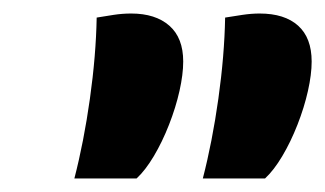

<svg xmlns="http://www.w3.org/2000/svg" viewBox="-20 -740 481 284"><path d="M280 -476Q294 -530 303 -594Q312 -658 313 -714Q325 -716 338.5 -718Q352 -720 364 -720Q401 -720 421 -702Q441 -684 441 -649Q441 -630 435.5 -605.5Q430 -581 420 -555.5Q410 -530 397.5 -509Q385 -488 372 -476ZM90 -476Q104 -530 113 -594Q122 -658 123 -714Q135 -716 148 -718Q161 -720 174 -720Q210 -720 230.5 -702Q251 -684 251 -649Q251 -630 245.5 -605.5Q240 -581 230 -555.5Q220 -530 207.5 -509Q195 -488 182 -476Z"/></svg>

Font: Sansita Swashed Light SemiBold
Style: Regular
Weight: 600
Version: Version 1.003